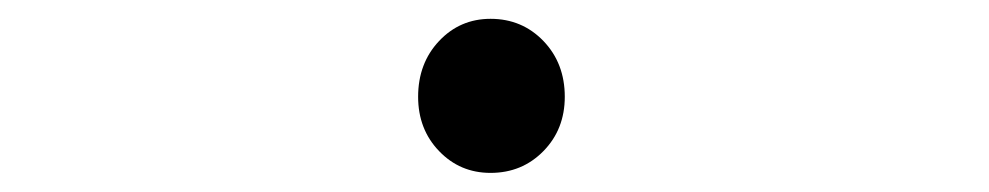

<svg xmlns="http://www.w3.org/2000/svg" viewBox="-20 -468 1040 202"><path d="M496.1 -286.1Q463.9 -286.1 441.9 -309.1Q419.9 -332 419.9 -366.2Q419.9 -401.4 441.9 -424.8Q463.9 -448.2 496.1 -448.2Q529.3 -448.2 551.8 -424.8Q574.2 -401.4 574.2 -366.2Q574.2 -332 551.8 -309.1Q529.3 -286.1 496.1 -286.1Z"/></svg>

Font: Gen Jyuu Gothic L Monospace Medium
Style: Regular
Weight: 500
Designer: [Source Han Sans]
Ryoko NISHIZUKA  (kana & ideographs); Paul D. Hunt (Latin, Greek & Cyrillic); Wenlong ZHANG  (bopomofo
Version: Version 1.002.20150607